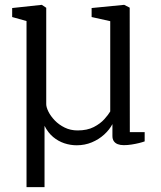

<svg xmlns="http://www.w3.org/2000/svg" viewBox="-20 -587 660 789"><path d="M89 182V-500.5L30 -517V-554L150.5 -567H152L170 -555V-159Q170 -146.5 179 -128.2Q188 -110 205 -92.2Q222 -74.5 245.8 -62.8Q269.5 -51 299 -51Q338.5 -51 365.5 -65Q392.5 -79 409 -97.5Q425.5 -116 433 -129V-500L356.5 -517V-554L489 -567H490.5L513 -555.5L513.5 -44H574.5V-6Q565 -2.5 550.8 1Q536.5 4.5 520.2 7Q504 9.5 488.5 9.5Q474.5 9.5 464 5.5Q453.5 1.5 447.8 -6.8Q442 -15 442 -28V-77Q429.5 -53.5 407.8 -33.8Q386 -14 357.2 -2Q328.5 10 295 10Q269.5 10 244.5 1.8Q219.5 -6.5 198.2 -24.2Q177 -42 163 -70V182Z"/></svg>

Font: Merriweather Light
Style: Regular
Weight: 300
Designer: Eben Sorkin
Foundry: Eben Sorkin
Version: Version 2.100